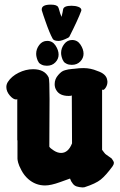

<svg xmlns="http://www.w3.org/2000/svg" viewBox="-20 -824 526 842"><path d="M250 -750Q255.9 -775.4 256.8 -783.2Q259.8 -798.8 293.9 -798.8Q310.5 -798.8 323.7 -793.9Q336.9 -789.1 336.9 -779.3Q336.9 -778.3 335.9 -775.4Q321.3 -736.3 284.2 -663.1Q282.2 -660.2 278.3 -658.2Q251 -644.5 237.3 -644.5Q215.8 -644.5 210.9 -654.3Q197.3 -678.7 178.7 -732.4Q168.9 -759.8 163.1 -779.3Q163.1 -781.2 163.1 -783.2Q163.1 -803.7 203.1 -803.7Q230.5 -803.7 235.4 -792Q237.3 -789.1 239.3 -781.2Q241.2 -773.4 244.1 -764.6Q247.1 -755.9 250 -750ZM295 -539.6Q281.3 -539.6 272.1 -544.3Q262.9 -548.9 260.3 -552.6Q257.6 -556.3 254.5 -562.5Q247.9 -578.8 247.9 -591.9Q247.9 -613 261.6 -630.8Q275.2 -648.6 296.3 -648.6Q319.6 -648.6 333 -628.2Q346.4 -607.8 346.4 -588.4Q346.4 -569.1 332.1 -554.4Q317.8 -539.6 295 -539.6ZM185.6 -535.7Q172 -535.7 162.7 -540.4Q153.5 -545 150.9 -548.7Q148.2 -552.4 145.2 -558.6Q138.6 -574.8 138.6 -588Q138.6 -609.1 152.2 -626.9Q165.8 -644.7 186.9 -644.7Q210.2 -644.7 223.6 -624.3Q237 -603.8 237 -584.5Q237 -565.2 222.7 -550.5Q208.4 -535.7 185.6 -535.7ZM294.9 -405.3Q291 -403.3 281.2 -403.3Q242.2 -403.3 227.5 -427.7Q219.7 -439.5 219.7 -455.1Q219.7 -477.5 235.4 -495.1Q242.2 -502.9 249 -508.3Q255.9 -513.7 265.1 -516.1Q274.4 -518.6 279.3 -519.5Q284.2 -520.5 294.9 -521.5Q305.7 -522.5 306.6 -522.5Q327.1 -525.4 345.7 -525.4Q377.9 -525.4 407.2 -512.7Q446.3 -500 450.2 -472.7Q450.2 -471.7 450.7 -469.2Q451.2 -466.8 451.2 -465.8Q451.2 -452.1 444.3 -440.9Q437.5 -429.7 431.6 -429.7Q429.7 -429.7 427.7 -431.6V-167Q431.6 -162.1 436.5 -155.3Q441.4 -148.4 446.3 -145.5L469.7 -128.9Q479.5 -116.2 479.5 -109.4Q479.5 -103.5 473.6 -94.7Q444.3 -54.7 421.9 -36.6Q399.4 -18.6 350.6 -2.9Q347.7 -2 341.8 -2Q327.1 -2.9 316.4 -6.3Q305.7 -9.8 299.3 -18.6Q293 -27.3 292 -29.3Q291 -31.2 287.1 -41Q284.2 -40 243.7 -25.4Q203.1 -10.7 177.7 -10.7Q135.7 -10.7 103.5 -39.1Q85.9 -54.7 74.2 -76.7Q62.5 -98.6 59.6 -110.8Q56.6 -123 56.6 -127.9V-210.9Q56.6 -208 55.7 -208V-389.6Q53.7 -387.7 50.8 -387.7Q38.1 -387.7 22.9 -405.3Q7.8 -422.9 7.8 -442.4Q7.8 -454.1 14.6 -464.8Q30.3 -489.3 61.5 -504.9Q92.8 -520.5 125 -520.5Q175.8 -520.5 193.4 -484.4Q197.3 -476.6 197.3 -389.6Q197.3 -361.3 196.8 -289.6Q196.3 -217.8 196.3 -180.7Q200.2 -173.8 216.3 -163.6Q232.4 -153.3 248 -153.3Q279.3 -153.3 295.9 -195.3Z"/></svg>

Font: Essays1743
Style: Bold
Weight: 700
Designer: Based on the typeface in a 1743 English translation of the essays of Montaigne.  PostScript/TrueType font designed by Jo
Version: Version 002.100